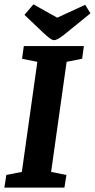

<svg xmlns="http://www.w3.org/2000/svg" viewBox="-25 -859 434 879"><path d="M-5 0 4 -58 75 -72 146 -576 76 -590 84 -648H359L351 -590L280 -576L209 -72L279 -58L270 0ZM223 -675Q216 -675 207.5 -680.5Q199 -686 189.5 -694.5Q180 -703 170 -712L87 -791L128 -839L237 -778L365 -837L389 -798L298 -724Q279 -708 264.5 -697Q250 -686 239.5 -680.5Q229 -675 223 -675Z"/></svg>

Font: Faustina Light
Style: Bold Italic
Weight: 700
Italic angle: -8°
Version: Version 1.200